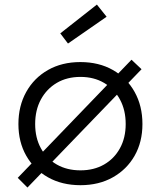

<svg xmlns="http://www.w3.org/2000/svg" viewBox="-20 -820 713 860"><path d="M569 -552.5 614 -510 103 20 59.5 -23.5ZM340.5 9.5Q257.5 9.5 195 -25.8Q132.5 -61 97.5 -122.5Q62.5 -184 62.5 -264.5Q62.5 -345.5 97.5 -408.2Q132.5 -471 195 -506.5Q257.5 -542 340 -542Q423 -542 485.5 -506.5Q548 -471 583 -408.2Q618 -345.5 618 -264.5Q618 -184 583 -122.5Q548 -61 485.5 -25.8Q423 9.5 340.5 9.5ZM340.5 -57Q400.5 -57 446 -83Q491.5 -109 517.2 -155.8Q543 -202.5 543 -264.5Q543 -327 517.2 -374.5Q491.5 -422 446 -448.8Q400.5 -475.5 340.5 -475.5Q280 -475.5 234.5 -448.8Q189 -422 163.2 -374.5Q137.5 -327 137.5 -264.5Q137.5 -202.5 163.2 -155.8Q189 -109 234.5 -83Q280 -57 340.5 -57ZM414 -799.5 457.5 -745 284.5 -625 250 -670.5Z"/></svg>

Font: Hepta Slab
Style: Regular
Weight: 400
Designer: Michael LaGattuta
Foundry: Michael LaGattuta
Version: Version 1.100